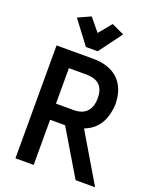

<svg xmlns="http://www.w3.org/2000/svg" viewBox="-167 -1024 903 1119"><g transform="rotate(20 284.0 -464.5)"><path d="M233 -750H306L412 -893L334 -929L269 -850L204 -929L125 -893ZM182 -600H295C363 -598 400 -566 400 -493C400 -408 349 -380 295 -380H182ZM298 -700H69V0H182V-280H275L442 0H563L385 -300C452 -326 502 -379 509 -492C509 -629 427 -700 298 -700Z"/></g></svg>

Font: Mint Spirit
Style: Bold
Weight: 700
Designer: HARENDAL Hirwen
Foundry: Arkandis Digital Foundry.
Version: Version 1.004;FFEdit